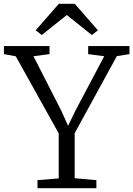

<svg xmlns="http://www.w3.org/2000/svg" viewBox="-30 -984 696 1004"><path d="M277 -51V-286.5L52.5 -689.5L-9.5 -701V-743H229V-701L145 -690L290 -406L326 -326L364.5 -405.5L515 -690L431 -701V-743H647V-701L581 -690.5L360.5 -287.5V-52L474 -42V0H166V-42ZM188.5 -801 156.5 -825.5 277.5 -964H361L482 -825.5L450 -801L319.5 -905.5Z"/></svg>

Font: Merriweather 24pt Light
Style: Regular
Weight: 300
Designer: Eben Sorkin
Foundry: Eben Sorkin
Version: Version 2.100